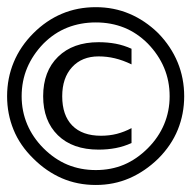

<svg xmlns="http://www.w3.org/2000/svg" viewBox="-20 -571 540 541"><path d="M350.6 -433.6V-389.6Q326.2 -401.4 303.7 -406.7Q281.2 -412.1 257.8 -412.1Q210.9 -412.1 183.1 -381.8Q155.3 -351.6 155.3 -299.8Q155.3 -246.1 183.6 -217.3Q211.9 -188.5 264.6 -188.5Q288.1 -188.5 309.1 -193.8Q330.1 -199.2 350.6 -210V-168Q329.1 -158.2 306.2 -153.8Q283.2 -149.4 257.8 -149.4Q184.6 -149.4 143.1 -189.9Q101.6 -230.5 101.6 -299.8Q101.6 -370.1 143.6 -411.1Q185.5 -452.1 257.8 -452.1Q283.2 -452.1 306.2 -447.8Q329.1 -443.4 350.6 -433.6ZM250 -507.8Q207 -507.8 169.9 -493.2Q132.8 -478.5 102.5 -448.2Q72.3 -417 56.6 -379.9Q41 -342.8 41 -299.8Q41 -257.8 56.6 -220.7Q72.3 -183.6 102.5 -153.3Q133.8 -122.1 170.4 -106.9Q207 -91.8 250 -91.8Q293 -91.8 329.1 -106.9Q365.2 -122.1 396.5 -153.3Q426.8 -183.6 442.4 -220.7Q458 -257.8 458 -299.8Q458 -342.8 442.4 -379.9Q426.8 -417 396.5 -448.2Q366.2 -478.5 329.6 -493.2Q293 -507.8 250 -507.8ZM250 -550.8Q300.8 -550.8 344.7 -532.2Q388.7 -513.7 425.8 -477.5Q461.9 -440.4 480.5 -395.5Q499 -350.6 499 -299.8Q499 -250 481 -205.6Q462.9 -161.1 425.8 -124Q388.7 -87.9 344.7 -68.8Q300.8 -49.8 250 -49.8Q198.2 -49.8 154.3 -68.8Q110.4 -87.9 74.2 -124Q36.1 -161.1 18.1 -205.6Q0 -250 0 -299.8Q0 -350.6 18.6 -395.5Q37.1 -440.4 74.2 -477.5Q110.4 -513.7 154.3 -532.2Q198.2 -550.8 250 -550.8Z"/></svg>

Font: BabelStone Marchen
Style: Regular
Weight: 400
Designer: Andrew West
Foundry: Andrew West
Version: Version 9.003 2021-11-11